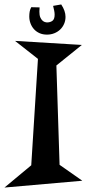

<svg xmlns="http://www.w3.org/2000/svg" viewBox="-36 -822 395 854"><path d="M214.8 -530.8 229 -88.9 330.1 -18.1 -16.1 12.2 103 -86.9 132.8 -560.1 30.8 -640.1 328.1 -622.1ZM236.3 -802.2Q255.4 -773.4 255.4 -747.1Q255.4 -730 249 -715.6Q242.7 -701.2 231.7 -690.7Q220.7 -680.2 205.6 -674.1Q190.4 -668 173.3 -668Q154.3 -668 139.6 -674.6Q125 -681.2 115 -692.4Q105 -703.6 99.6 -718.3Q94.2 -732.9 94.2 -749Q94.2 -759.8 95.9 -770Q97.7 -780.3 103 -790L140.1 -789.1Q140.1 -783.2 139.6 -778.8Q139.2 -774.4 139.2 -770Q139.2 -754.4 143.1 -745.1Q147 -735.8 152.6 -730.7Q158.2 -725.6 163.8 -723.9Q169.4 -722.2 172.4 -722.2Q187.5 -722.2 197.3 -729.5Q207 -736.8 207 -756.8Q207 -765.1 205.1 -774.4Q203.1 -783.7 200.2 -795.9Z"/></svg>

Font: Risque
Style: Regular
Weight: 400
Designer: Astigmatic (AOETI)
Foundry: Astigmatic (AOETI)
Version: Version 1.000